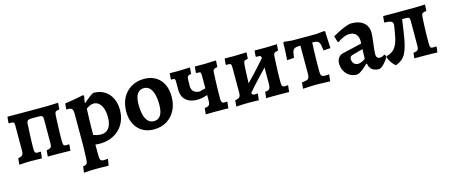

<svg xmlns="http://www.w3.org/2000/svg" viewBox="-46 -1024 4249 1811"><g transform="rotate(-15 2079.0 -119.0)"><path d="M34.5 5.2 40 -55.7Q72.3 -62.2 82.7 -74Q93.1 -85.7 93.1 -115.2L93.7 -360.7Q93.7 -383.7 87.9 -390.8Q82.1 -397.8 66.6 -397.8Q62.6 -397.8 55.4 -397.5Q48.3 -397.3 42.4 -397.3L37.6 -404.4L43.6 -462Q68.6 -461.6 97.5 -461.3Q126.4 -461 151.3 -461H427.9Q440.5 -461 468.7 -462.3Q496.9 -463.6 538.8 -465.1L534.5 -401.8Q506.2 -397.8 497.6 -390.8Q488.9 -383.7 487.4 -363.7Q484.7 -318.1 482.9 -272.7Q481.2 -227.2 480.2 -185.5Q479.2 -143.9 479.2 -107.9Q479.2 -78.6 484.8 -68.8Q490.4 -59 506.6 -59Q513.8 -59 522 -59.3Q530.2 -59.6 535.3 -60.1L539.7 -54.9L534.3 2.5Q516.2 1.5 493.7 1.2Q471.3 1 451.7 0.5Q432.1 0 420.4 0H313.6L319.1 -59.8Q349.7 -64.2 360 -74.5Q370.2 -84.8 370.2 -112.7L370.8 -350.9Q370.8 -373.9 361.5 -380.6Q352.2 -387.3 330.6 -387.3H261.7Q234.7 -387.3 223.7 -380.3Q212.7 -373.3 210.7 -352.4Q208.2 -303 205.9 -260.3Q203.6 -217.7 202.3 -180.5Q201.1 -143.4 201.1 -110.2Q201.1 -80.8 206.9 -71.1Q212.8 -61.3 229.1 -61.3Q237.7 -61.3 245.8 -61.8Q253.9 -62.3 258.5 -63.3L262.8 -58L255.8 2.5Q238.2 1.5 216.2 1.2Q194.2 1 174.6 0.5Q155 0 142.9 0Q126.4 0 96.6 1.3Q66.7 2.6 34.5 5.2Z M604 236.1 612.2 175.4Q640.6 172.4 649.2 160.2Q657.8 148.1 658.7 112.5Q659.6 93.3 660.5 65.7Q661.5 38.1 662.2 9.3Q662.9 -19.5 662.9 -41.4V-324Q662.9 -358.5 652.6 -371.1Q642.3 -383.7 614.4 -383.7H601.1L597.2 -389L602.5 -441Q647.8 -447.9 689.5 -455.3Q731.2 -462.7 757.8 -468.1Q784.4 -473.6 784.4 -473.6L793.1 -463.8Q793.1 -463.8 788.9 -443.6Q784.7 -423.5 782.2 -401.2L786.2 -396.5Q825.7 -432 851.7 -450.5Q877.7 -469.1 886.9 -469.1Q946.7 -469.1 991 -441.9Q1035.4 -414.8 1060.3 -365.5Q1085.3 -316.2 1085.3 -250.5Q1085.3 -191.5 1065.8 -143.5Q1046.3 -95.6 1010.7 -61.4Q975 -27.2 926.7 -8.7Q878.3 9.7 820.5 9.7Q813 9.7 802.8 9Q792.6 8.2 784.7 7.6Q776.8 7.1 776.8 7.1Q776.8 29.4 776.9 52.9Q776.9 76.4 776.9 99.7Q776.9 139 783.3 154.1Q789.6 169.3 813.6 169.3Q824.3 169.3 836.9 168.3Q849.5 167.4 853.9 167.4L856.3 171.3L845.6 231.8Q839 231.8 824.8 231.6Q810.5 231.4 792.9 230.9Q775.3 230.5 757.2 230.2Q739.2 230 724.9 230Q697.4 230 669.2 231.3Q641.1 232.5 622.6 234.3Q604 236.1 604 236.1ZM855.7 -71.4Q904.2 -71.4 931.2 -107.9Q958.2 -144.4 958.2 -211.6Q958.2 -261.3 945.9 -297.1Q933.6 -332.8 911 -352.3Q888.5 -371.8 858.7 -371.8Q844.1 -371.8 824.1 -363.5Q804.2 -355.2 786.3 -341.3Q784.7 -302.1 783.2 -256.9Q781.6 -211.8 780.9 -167.4Q780.1 -123 780.1 -85.9Q791.1 -81.5 812.2 -76.5Q833.4 -71.4 855.7 -71.4Z M1348.2 12Q1284.8 12 1237.5 -16.2Q1190.1 -44.5 1164 -96.3Q1137.9 -148.2 1137.9 -216.8Q1137.9 -293.3 1168.2 -350.8Q1198.5 -408.3 1253 -440.6Q1307.6 -473 1378.9 -473Q1443.6 -473 1490.8 -445.2Q1537.9 -417.5 1563.3 -366.3Q1588.7 -315.2 1588.7 -244.7Q1588.7 -169.2 1558.5 -111Q1528.2 -52.7 1474.1 -20.4Q1420 12 1348.2 12ZM1368.9 -63.2Q1411.4 -63.2 1434 -97.4Q1456.7 -131.6 1456.7 -199.2Q1456.7 -262.4 1444.8 -304.6Q1432.8 -346.7 1410.1 -368Q1387.3 -389.3 1355.3 -389.3Q1312.8 -389.3 1290.2 -355Q1267.5 -320.7 1267.5 -253.4Q1267.5 -189.8 1279.4 -147.5Q1291.4 -105.1 1314.1 -84.1Q1336.9 -63.2 1368.9 -63.2Z M2076.4 1.5Q2069.9 1.1 2053.9 0.8Q2038 0.5 2015.8 0.3Q1993.6 0 1965.6 0Q1954 0 1932.6 0Q1911.2 0 1889.9 0.5Q1868.6 1 1856.1 1L1862.6 -59.4Q1894.2 -61.3 1905 -73.7Q1915.9 -86.1 1915.9 -117.9L1916 -360.8Q1916 -383.8 1911.9 -390.9Q1907.7 -397.9 1893.4 -397.9Q1887.8 -397.9 1881 -397.6Q1874.2 -397.4 1872.4 -397.4L1867.7 -404.5L1873.1 -461.6Q1883.2 -461.6 1900.9 -461.6Q1918.6 -461.6 1937.6 -461.3Q1956.6 -461 1969.6 -461Q1981.1 -461 1999.2 -462.1Q2017.3 -463.1 2038.8 -463.9Q2060.3 -464.7 2081 -465.1L2077.1 -401.9Q2050.9 -397.9 2042 -390.6Q2033.1 -383.4 2031.7 -362.9Q2030.2 -326.3 2028.4 -282Q2026.6 -237.7 2025.7 -192.6Q2024.8 -147.6 2024.8 -107.7Q2024.8 -76.2 2036 -67.2Q2047.2 -58.2 2079.1 -63.8L2083.4 -57.6ZM1961.9 -190.1Q1901.3 -161.8 1847.5 -154.8Q1793.7 -147.9 1752.9 -161.3Q1712 -174.7 1688.8 -206.9Q1665.5 -239.2 1665.5 -288.8V-369.5Q1665.5 -386.5 1661.3 -393.3Q1657 -400.1 1645.2 -400.1Q1643.1 -400.1 1638 -399.8Q1632.9 -399.6 1627.7 -399.6L1623.6 -406.7L1628.5 -461.6L1707.5 -461Q1720.6 -461 1749.6 -462.3Q1778.7 -463.6 1826.5 -465.1L1821.6 -403.2Q1795.5 -399.2 1788.4 -390.8Q1781.3 -382.4 1780.3 -356.5L1778.9 -303.5Q1777.9 -262.7 1797.5 -243.8Q1817.1 -224.8 1855.9 -221.6L1960.6 -249.5Z M2306.5 -64.4 2259.5 -114.4Q2329.3 -182.5 2397 -254.9Q2464.8 -327.3 2528.6 -403.3L2576 -353.3Q2505.8 -283.3 2438 -211.2Q2370.2 -139.1 2306.5 -64.4ZM2153.6 5.2 2159.1 -55.3Q2192.7 -61.3 2203.1 -73.1Q2213.5 -84.8 2213.5 -115.3L2213.6 -362.6Q2213.6 -385.6 2208.3 -392.7Q2203 -399.7 2186 -399.7Q2179.5 -399.7 2171.6 -399.5Q2163.7 -399.2 2163.7 -399.2L2159 -406.3L2164.5 -461.6Q2164.5 -461.6 2181.3 -461.6Q2198.2 -461.6 2220.5 -461.3Q2242.8 -461 2258.7 -461Q2272.9 -461 2293.2 -461.8Q2313.4 -462.6 2333.1 -463.1Q2352.8 -463.6 2365.8 -464.3Q2378.9 -465.1 2378.9 -465.1L2374.6 -402.8Q2347.2 -398.8 2339.6 -390.6Q2332.1 -382.4 2330.1 -356.1Q2328.1 -320.2 2326 -278.1Q2324 -235.9 2322.9 -192.6Q2321.9 -149.3 2321.9 -109.7Q2321.9 -80.4 2328.2 -70.6Q2334.6 -60.8 2351.9 -60.8Q2361.5 -60.8 2369.2 -61.8Q2377 -62.8 2377 -62.8L2381.3 -57.6L2373.8 2.5Q2373.8 2.5 2363 2Q2352.1 1.5 2336.1 1.2Q2320.2 1 2304.1 0.5Q2288 0 2277.1 0Q2254.1 0 2225.3 1Q2196.4 2.1 2175.3 3.4Q2154.2 4.6 2153.6 5.2ZM2670.1 1.5Q2670.1 1.5 2652 1Q2633.9 0.5 2607.3 0.3Q2580.7 0 2554.9 0Q2543.1 0 2524.9 0Q2506.7 0 2488.5 0.5Q2470.3 1 2458.2 1Q2446.2 1 2446.2 1L2452.3 -59.8Q2482.7 -60.8 2494.2 -74.2Q2505.7 -87.5 2505.7 -122.8L2506.3 -362.6Q2506.3 -384.7 2500.4 -392.2Q2494.6 -399.7 2478.1 -399.7Q2471.6 -399.7 2463.7 -399.5Q2455.9 -399.2 2455.9 -399.2L2451.6 -406.3L2457.1 -461.6Q2457.1 -461.6 2475.4 -461.6Q2493.7 -461.6 2518 -461.3Q2542.2 -461 2558.8 -461Q2572.4 -461 2591.8 -461.8Q2611.2 -462.6 2630.5 -463.1Q2649.9 -463.6 2662.5 -464.3Q2675.2 -465.1 2675.2 -465.1L2670.8 -403.7Q2643.3 -399.7 2634.2 -392.5Q2625.2 -385.2 2623.7 -364.7Q2621.7 -327.6 2619.5 -283.5Q2617.2 -239.4 2615.9 -194.9Q2614.6 -150.4 2614.6 -109.7Q2614.6 -82.6 2621.4 -72.2Q2628.2 -61.7 2646.3 -61.7Q2656.4 -61.7 2664.9 -63Q2673.3 -64.3 2673.3 -64.3L2677.1 -58Z M2804.9 5.4 2810.9 -55Q2843.7 -58 2859.7 -63.5Q2875.7 -69 2880.8 -83.5Q2886 -98 2886 -125.2V-394.4Q2859.2 -393.9 2843.5 -390.7Q2827.7 -387.5 2818.9 -377.4Q2810 -367.3 2805.7 -348.3Q2801.3 -329.4 2797.6 -298.3L2728.9 -293.9Q2730 -303.2 2731.6 -321.7Q2733.1 -340.1 2734.2 -364Q2735.2 -388 2736.2 -413.1Q2737.2 -438.2 2737.2 -460.2L2745 -469L2823.8 -461H3059.3L3139 -469L3146.8 -460.2Q3147.8 -427.7 3149.2 -393.2Q3150.5 -358.7 3152.1 -332.6Q3153.7 -306.5 3154.2 -298.3L3085.5 -293.9Q3081.4 -327.4 3077.3 -347Q3073.1 -366.6 3065.3 -376.5Q3057.5 -386.4 3042.5 -390.1Q3027.5 -393.9 3001.8 -394.4Q2999.7 -362.4 2998.1 -315.8Q2996.5 -269.2 2995.7 -215.8Q2994.9 -162.4 2994.9 -109.3Q2994.9 -82.4 3004 -71.4Q3013.1 -60.4 3034.6 -60.4Q3048.1 -60.4 3059.8 -61.1Q3071.5 -61.8 3074.8 -62.4L3077.7 -58.5L3070.7 3.9Q3063.6 3.9 3046.7 3.2Q3029.8 2.5 3009.3 2Q2988.7 1.5 2969.1 0.7Q2949.4 0 2936.7 0Q2922.6 0 2903.2 0.7Q2883.9 1.5 2863.9 2.4Q2843.9 3.4 2827.7 4.1Q2811.5 4.8 2804.9 5.4Z M3549 12Q3505 12 3479.3 -7.8Q3453.6 -27.6 3449.2 -65.4L3441.6 -68.2Q3421.6 -47.8 3400.8 -30.5Q3380 -13.3 3361.9 -2.6Q3343.8 8 3331.1 8Q3292.3 8 3261.3 -10.9Q3230.3 -29.9 3212.4 -62.8Q3194.6 -95.8 3194.6 -136.7Q3194.6 -167.6 3210.6 -190.5Q3226.7 -213.4 3252.5 -219.9L3445.2 -264.7L3445.8 -289.3Q3445.8 -332.1 3423.2 -356Q3400.7 -380 3360.5 -380Q3332.5 -380 3300.4 -366.3Q3268.2 -352.6 3242.7 -333.1L3234.6 -337.5L3216.7 -397.2Q3246.3 -413.5 3282.4 -431.4Q3318.5 -449.2 3350.8 -461.1Q3383.2 -473 3400 -473Q3458.5 -473 3495.1 -455Q3531.7 -437.1 3548.9 -406.5Q3566.1 -376 3566.1 -336.8Q3566.1 -324.3 3563.1 -297.1Q3560.2 -269.9 3556.2 -237.7Q3552.2 -205.6 3549.2 -176.7Q3546.3 -147.7 3546.3 -130.7Q3546.3 -111.9 3555.9 -101Q3565.6 -90.1 3581.9 -90.1Q3595.3 -90.1 3608.9 -96.1Q3622.5 -102.2 3630.1 -107.5L3645.5 -86.5Q3635.2 -68.5 3619.3 -47.3Q3603.3 -26.1 3585.2 -9.6Q3567.1 6.9 3549 12ZM3368 -87.1Q3383.4 -87.1 3403.7 -95.4Q3424 -103.7 3440 -116.1L3443.2 -210.9L3336.1 -181.2Q3312.1 -174.4 3312.1 -148.2Q3312.1 -122.5 3327.5 -104.8Q3342.9 -87.1 3368 -87.1Z M3708 18.2Q3663.1 -20.4 3643.7 -75.5L3653.1 -90.1Q3690.1 -99.8 3714 -121.2Q3738 -142.5 3753.7 -181.6Q3769.4 -220.6 3778.6 -282.6L3789.2 -346.9Q3794 -375.9 3776.2 -387.6Q3758.3 -399.3 3710.6 -397.9L3706.3 -405.5L3712.3 -461H4010Q4032.9 -461 4061.2 -462.2Q4089.6 -463.5 4122.1 -465L4118.2 -402.8Q4089.9 -399.4 4080.4 -392.6Q4071 -385.8 4069 -365.8Q4066.5 -329.3 4064.5 -286.6Q4062.5 -243.9 4061.4 -197.8Q4060.4 -151.6 4060.4 -102.5Q4060.4 -72.6 4066 -63.1Q4071.6 -53.6 4088.9 -53.6Q4096.1 -53.6 4104.9 -54.1Q4113.6 -54.6 4120.2 -55.6L4124.5 -50.4L4117.5 2.5Q4073.4 1 4045.7 0.5Q4018 0 4001.6 0H3893.3L3898.7 -52.2Q3931.5 -56.5 3941.5 -66.6Q3951.4 -76.7 3951.4 -105.1L3952 -350.9Q3952 -372.2 3944.8 -379.8Q3937.7 -387.3 3918 -387.3H3830.5L3882.2 -418.5L3860.4 -267.5Q3850.2 -196.2 3838 -146.7Q3825.7 -97.2 3808.9 -64.9Q3792 -32.5 3767.3 -13.2Q3742.7 6.1 3708 18.2Z"/></g></svg>

Font: Alegreya
Style: Regular
Weight: 400
Designer: Juan Pablo del Peral
Foundry: Huerta Tipografica
Version: Version 2.009